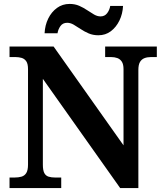

<svg xmlns="http://www.w3.org/2000/svg" viewBox="-20 -949 828 969"><path d="M28.1 0V-53H52.7Q72.8 -53 88.4 -57.4Q104 -61.9 112.7 -75.9Q121.4 -90 121.4 -118.1V-599.9Q121.4 -627 112.5 -639.8Q103.6 -652.6 89.2 -656.8Q74.7 -661 58 -661H28.1V-714H250.6L603.4 -215.5V-599.9Q603.4 -624.7 594.8 -637.8Q586.2 -650.8 572.3 -655.9Q558.4 -661 541.1 -661H510.7V-714H771.5V-661H741.1Q723.2 -661 708.8 -655.4Q694.5 -649.8 686.4 -636Q678.3 -622.1 678.3 -595.9V0H586.4L196.3 -551.1V-118.1Q196.3 -90 203.5 -75.9Q210.8 -61.9 225.1 -57.4Q239.5 -53 258.6 -53H289V0ZM476.3 -771Q449.3 -771 427.3 -780.5Q405.3 -790 386.8 -802.5Q368.3 -815 351.8 -824.5Q335.3 -834 319.3 -834Q296.8 -834 285.1 -817.5Q273.3 -801 270.3 -781H205Q207 -821.9 223.4 -855.3Q239.8 -888.8 267.6 -909Q295.3 -929.2 331.3 -929.2Q358.3 -929.2 379.8 -919.7Q401.3 -910.2 419.8 -897.7Q438.3 -885.2 454.8 -875.7Q471.3 -866.2 487.3 -866.2Q508.7 -866.2 521 -882.7Q533.3 -899.2 536.3 -919.2H601Q599 -878.7 582.6 -845.1Q566.1 -811.4 539.2 -791.2Q512.3 -771 476.3 -771Z"/></svg>

Font: Noto Serif Malayalam
Style: Regular
Weight: 400
Designer: Indian type Foundry, Jelle Bosma, Monotype Design Team
Foundry: Monotype Imaging Inc.
Version: Version 2.103